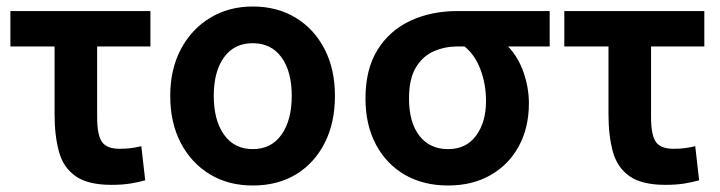

<svg xmlns="http://www.w3.org/2000/svg" viewBox="-20 -558 2216 591"><path d="M323 11Q251 11 213 -15.5Q175 -42 161.5 -91Q148 -140 148 -207V-415H12V-524H443V-415H279V-198Q279 -142 294 -121Q309 -100 348 -100Q368 -100 383 -102Q398 -104 415 -108L427 -3Q406 3 381 7Q356 11 323 11Z M758 13Q683 13 626 -21.5Q569 -56 536.5 -118Q504 -180 504 -263Q504 -345 537 -407Q570 -469 627.5 -503.5Q685 -538 758 -538Q833 -538 890 -503.5Q947 -469 979 -407Q1011 -345 1011 -263Q1011 -180 979.5 -118Q948 -56 891.5 -21.5Q835 13 758 13ZM758 -99Q815 -99 846.5 -143.5Q878 -188 878 -263Q878 -338 846.5 -381.5Q815 -425 758 -425Q701 -425 669.5 -381.5Q638 -338 638 -263Q638 -188 669.5 -143.5Q701 -99 758 -99Z M1359 13Q1284 13 1227 -19.5Q1170 -52 1137.5 -112.5Q1105 -173 1105 -255Q1105 -345 1142 -404.5Q1179 -464 1243 -494Q1307 -524 1389 -524H1672V-415H1544Q1576 -381 1592 -334Q1608 -287 1608 -240Q1608 -165 1577 -108Q1546 -51 1490 -19Q1434 13 1359 13ZM1359 -99Q1415 -99 1445.5 -140.5Q1476 -182 1476 -247Q1476 -299 1459 -344Q1442 -389 1410 -415H1388Q1350 -415 1316 -400.5Q1282 -386 1260.5 -351Q1239 -316 1239 -255Q1239 -181 1271 -140Q1303 -99 1359 -99Z M2028 11Q1956 11 1918 -15.5Q1880 -42 1866.5 -91Q1853 -140 1853 -207V-415H1717V-524H2148V-415H1984V-198Q1984 -142 1999 -121Q2014 -100 2053 -100Q2073 -100 2088 -102Q2103 -104 2120 -108L2132 -3Q2111 3 2086 7Q2061 11 2028 11Z"/></svg>

Font: Ubuntu Sans
Style: Bold
Weight: 700
Designer: Dalton Maag Ltd
Foundry: Dalton Maag Ltd
Version: Version 1.006; ttfautohint (v1.8.4.7-5d5b)